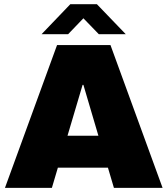

<svg xmlns="http://www.w3.org/2000/svg" viewBox="-20 -905 807 925"><path d="M585.9 -740.2H456.1L381.8 -816.9L308.1 -740.2H180.2L318.8 -884.8H446.8ZM763.2 0H528.8L500 -97.2H258.8L230 0H3.9L254.9 -688H512.2ZM377.9 -496.1 305.2 -251H454.1L381.8 -496.1Z"/></svg>

Font: Archivo-RBTV
Style: Regular
Weight: 500
Designer: Hector Gatti
Foundry: Hector Gatti
Version: ""